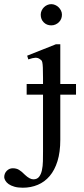

<svg xmlns="http://www.w3.org/2000/svg" viewBox="-97 -669 395 906"><path d="M187.5 -222.2V-9.3Q187.5 48.8 174.3 91.3Q161.1 133.8 137.5 161.6Q113.8 189.5 81.3 203.1Q48.8 216.8 10.7 216.8Q-12.7 216.8 -29.3 211.9Q-45.9 207 -56.2 199.7Q-66.4 192.4 -71.5 183.6Q-76.7 174.8 -77.1 167.5Q-77.1 149.4 -65.2 137.2Q-53.2 125 -36.6 125Q-19.5 125 -7.1 132.6Q5.4 140.1 21 156.2Q43.5 177.2 60.5 177.2Q78.1 177.2 87.4 165.3Q96.7 153.3 100.8 134.3Q105 115.2 105.5 92Q106 68.8 106 45.9V-222.2H28.8V-272.5H106V-301.3Q106 -333 105.2 -349.6Q104.5 -366.2 102.8 -374Q101.1 -381.8 98.4 -384.3Q95.7 -386.7 91.8 -389.6Q82 -397 69.8 -396.5Q57.6 -396 36.6 -388.7L31.2 -406.2L166.5 -460H187.5V-272.5H261.7V-222.2ZM195.3 -599.6Q195.3 -589.4 191.7 -580.3Q188 -571.3 181.2 -564.5Q174.3 -557.6 165 -553.5Q155.8 -549.3 145 -549.3Q123.5 -549.3 109.4 -563.5Q95.2 -577.6 95.2 -599.6Q95.2 -609.9 99.4 -618.9Q103.5 -627.9 110.4 -634.8Q117.2 -641.6 126.2 -645.5Q135.3 -649.4 145 -649.4Q154.3 -649.4 163.3 -645.5Q172.4 -641.6 179.4 -634.8Q186.5 -627.9 190.9 -618.9Q195.3 -609.9 195.3 -599.6Z"/></svg>

Font: Doulos SIL Afr
Style: Regular
Weight: 400
Designer: Walt Agee, Victor Gaultney, Peter Martin, Debbi Hosken, Becca Hirsbrunner
Foundry: SIL International
Version: Version 5.000